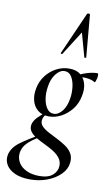

<svg xmlns="http://www.w3.org/2000/svg" viewBox="-152 -779 652 1114"><g transform="rotate(10 173.5 -222.5)"><path d="M108 281Q54 281 18 264.5Q-18 248 -33.5 221Q-49 194 -43 163Q-34 119 12.5 85Q59 51 120 18L127 26Q105 39 82.5 55Q60 71 44 90.5Q28 110 23 138Q19 170 34.5 196Q50 222 82 237Q114 252 157 252Q210 252 236 229Q262 206 263 175Q264 148 248.5 128Q233 108 208.5 93Q184 78 156.5 65Q129 52 105.5 38Q82 24 69.5 6.5Q57 -11 61 -34Q66 -57 86.5 -78Q107 -99 137 -123L147 -115Q136 -110 127.5 -97.5Q119 -85 117 -72Q114 -50 129 -34.5Q144 -19 168.5 -6Q193 7 221 21Q249 35 273.5 51.5Q298 68 311.5 91Q325 114 321 146Q317 184 286.5 214.5Q256 245 209.5 263Q163 281 108 281ZM152 -98Q112 -98 87 -118.5Q62 -139 53 -172.5Q44 -206 52 -246Q60 -288 85 -321Q110 -354 146 -373Q182 -392 222 -392Q264 -392 288.5 -372Q313 -352 321.5 -319Q330 -286 321 -246Q312 -201 285.5 -168Q259 -135 224 -116.5Q189 -98 152 -98ZM177 -118Q204 -118 227 -146.5Q250 -175 257 -224Q262 -256 258 -290Q254 -324 239.5 -348.5Q225 -373 198 -373Q170 -373 146.5 -342.5Q123 -312 117 -266Q111 -229 116.5 -195Q122 -161 137.5 -139.5Q153 -118 177 -118ZM260 -346 259 -353Q289 -372 324 -383Q359 -394 387 -394Q392 -394 392.5 -385Q393 -376 390.5 -365Q388 -354 385 -346Q382 -338 379 -340Q356 -354 322.5 -355.5Q289 -357 260 -346ZM285 -721 307 -472Q307 -470 301.5 -469.5Q296 -469 296 -471L257 -611L167 -469Q166 -466 161 -468Q156 -470 157 -472L267 -721Q269 -726 277 -726Q285 -726 285 -721Z"/></g></svg>

Font: Cormorant Light Medium
Style: Italic
Weight: 500
Italic angle: -10°
Version: Version 4.000